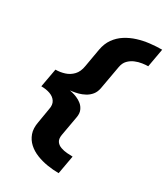

<svg xmlns="http://www.w3.org/2000/svg" viewBox="-221 -812 965 1109"><g transform="rotate(30 261.0 -258.0)"><path d="M360 200 382 77Q366 77 344.2 75.2Q322.5 73.5 302.5 66.5Q282.5 59.5 271.5 43.8Q260.5 28 265.5 -1L288.5 -130.5Q294 -159 285.2 -179Q276.5 -199 260.8 -211.8Q245 -224.5 227 -232Q209 -239.5 195.5 -242.5Q182 -245.5 177.5 -246.5Q181.5 -247 196.2 -249Q211 -251 230.8 -256.2Q250.5 -261.5 271 -272.5Q291.5 -283.5 306.5 -302Q321.5 -320.5 326.5 -349.5L354 -503.5Q359 -533 376 -550.5Q393 -568 415.5 -577.5Q438 -587 460.8 -590.2Q483.5 -593.5 499.5 -593.5L521.5 -716.5Q483 -716.5 441.8 -711.8Q400.5 -707 362 -695Q323.5 -683 291 -662.2Q258.5 -641.5 236 -610Q213.5 -578.5 205.5 -534L184.5 -413.5Q178 -372.5 156.2 -349.8Q134.5 -327 105 -317.8Q75.5 -308.5 45 -308.5L22.5 -184.5Q56 -184.5 82 -175Q108 -165.5 121 -145.2Q134 -125 127.5 -94L111 4.5Q102.5 49 114.2 81.8Q126 114.5 151 137.2Q176 160 210.5 173.8Q245 187.5 283.8 193.8Q322.5 200 360 200Z"/></g></svg>

Font: Anybody Expanded
Style: Bold Italic
Weight: 700
Width: 7
Italic angle: -10°
Version: Version 1.113;gftools[0.9.25]